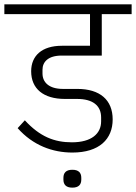

<svg xmlns="http://www.w3.org/2000/svg" viewBox="-40 -718 624 881"><path d="M292 143C321 143 333 129 333 106V98C333 75 321 61 292 61C263 61 251 75 251 98V106C251 129 263 143 292 143ZM292 -18C416 -18 477 -80 477 -170C477 -260 418 -310 315 -310H249C185 -310 155 -340 155 -381V-398C155 -434 181 -463 243 -463H427V-653H564V-698H-20V-653H373V-508H244C152 -508 103 -462 103 -391C103 -311 159 -264 258 -264H314C385 -264 424 -234 424 -179V-161C424 -105 380 -65 290 -65C209 -65 143 -91 74 -166L41 -130C111 -51 201 -18 292 -18Z"/></svg>

Font: IBM Plex Devanagari Light
Style: Regular
Weight: 300
Designer: Mike Abbink, Paul van der Laan, Pieter van Rosmalen, Erin McLaughlin
Foundry: Bold Monday
Version: Version 1.0